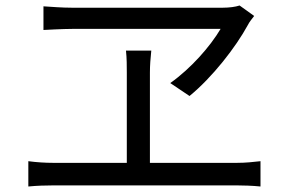

<svg xmlns="http://www.w3.org/2000/svg" viewBox="-20 -712 1040 698"><path d="M782 -607C744 -543 675 -464 599 -410L669 -363C752 -431 837 -540 881 -621C887 -633 895 -642 904 -654L851 -692C836 -687 813 -684 791 -684H240C206 -684 169 -687 138 -689V-603C138 -603 208 -607 245 -607ZM525 -120V-448C525 -474 527 -499 530 -528H438C441 -500 441 -471 441 -448V-120H173C144 -120 113 -122 83 -126V-34C114 -37 145 -38 173 -38H842C862 -38 899 -37 927 -34V-126C900 -123 873 -120 842 -120Z"/></svg>

Font: Noto Sans T Chinese Regular
Style: Regular
Weight: 400
Designer: Ryoko NISHIZUKA (kana & ideographs); Paul D. Hunt (Latin, Greek & Cyrillic); Wenlong ZHANG (bopomofo); Sandoll Communica
Foundry: Adobe Systems Incorporated
Version: Version 1.000;PS 1;hotconv 1.0.78;makeotf.lib2.5.61930